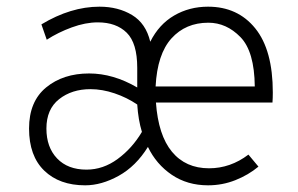

<svg xmlns="http://www.w3.org/2000/svg" viewBox="-20 -543 891 575"><path d="M67 -158Q67 -239 118 -281Q169 -323 247 -323Q319 -323 391 -281V-340Q391 -414 359.5 -445Q328 -476 273 -476Q236 -476 195 -461Q154 -446 120 -424L104 -470Q192 -523 278 -523Q334 -523 375.5 -498Q417 -473 430 -418Q456 -470 501.5 -496.5Q547 -523 603 -523Q692 -523 744.5 -458Q797 -393 797 -266Q797 -249 796 -236H447Q454 -138 495 -88.5Q536 -39 606 -39Q670 -39 724 -80L754 -44Q724 -19 685 -3.5Q646 12 603 12Q541 12 494.5 -19.5Q448 -51 423 -103Q387 -45 335.5 -16.5Q284 12 235 12Q158 12 112.5 -32Q67 -76 67 -158ZM743 -284Q742 -389 700 -432Q658 -475 604 -475Q536 -475 493.5 -428Q451 -381 446 -284ZM405 -148Q394 -184 391 -230Q360 -251 323 -263.5Q286 -276 251 -276Q195 -276 157 -246Q119 -216 119 -158Q119 -102 151 -68.5Q183 -35 239 -35Q289 -35 332.5 -67Q376 -99 405 -148Z"/></svg>

Font: Overpass ExtraLight
Style: Regular
Weight: 200
Designer: Delve Withrington, Thomas Jockin
Foundry: Delve Fonts
Version: Version 3.000;DELV;Overpass